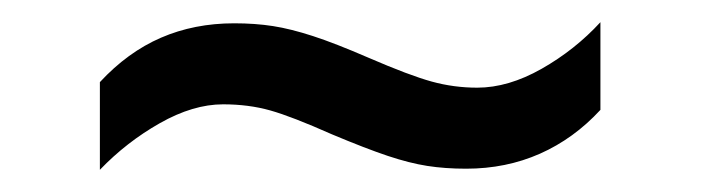

<svg xmlns="http://www.w3.org/2000/svg" viewBox="-20 -409 632 173"><path d="M70 -335Q95 -362 125 -375Q155 -388 191 -388Q210 -388 226 -385.5Q242 -383 262 -376.5Q282 -370 312 -357Q349 -341 369 -335.5Q389 -330 410 -330Q438 -330 468 -347Q498 -364 521 -389V-310Q497 -284 466.5 -270.5Q436 -257 400 -257Q381 -257 365 -259.5Q349 -262 329.5 -268.5Q310 -275 279 -288Q243 -304 223.5 -309.5Q204 -315 181 -315Q154 -315 124 -298Q94 -281 70 -256Z"/></svg>

Font: lkannada25
Style: Book
Weight: 400
Designer: Jelle Bosma - Monotype Design Team
Foundry: Monotype Imaging Inc.
Version: Version 2.003